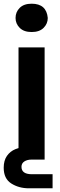

<svg xmlns="http://www.w3.org/2000/svg" viewBox="-36 -810 325 1037"><path d="M0 0ZM0 0ZM135 -637Q93 -637 70.5 -659.5Q48 -682 48 -713Q48 -745 70.5 -767.5Q93 -790 135 -790Q215 -790 222 -713Q222 -682 199.5 -659.5Q177 -637 135 -637ZM205 0H64V-554H205ZM248 207H120Q66 207 25 181Q-16 155 -16 96Q-16 57 1.5 32Q19 7 47.5 -4.5Q76 -16 108 -16H205V52H134Q111 52 95.5 62Q80 72 80 91Q80 130 134 131H248Z"/></svg>

Font: Ulagadi Sans SemiBold
Style: Regular
Weight: 600
Designer: Ninad Kale (Devanagari), Jonny Pinhorn (Latin)
Foundry: Indian Type Foundry
Version: Version 3.01;March 29, 2020;FontCreator 12.0.0.2522 64-bit; 